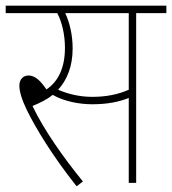

<svg xmlns="http://www.w3.org/2000/svg" viewBox="-20 -642 604 674"><path d="M249 12 271 -5C205 -86 135 -184 94 -270C119 -280 144 -292 165 -309C205 -286 259 -276 303 -276C357 -276 396 -284 432 -298V0H458V-596H564V-622H0V-596H181C198 -564 208 -519 208 -474C208 -405 185 -356 143 -328C122 -359 103 -377 80 -377C61 -377 48 -363 48 -342C48 -322 55 -296 74 -256C106 -191 164 -95 249 12ZM304 -302C259 -302 219 -312 184 -327C215 -361 235 -408 235 -472C235 -518 225 -562 209 -596H432V-327C394 -310 351 -302 304 -302Z"/></svg>

Font: Noto Sans Devanagari SemiCondensed Thin
Style: Regular
Weight: 100
Width: 4
Designer: Jelle Bosma - Monotype Design Team
Foundry: Monotype Imaging Inc.
Version: Version 2.004